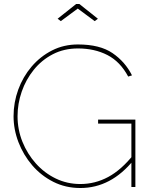

<svg xmlns="http://www.w3.org/2000/svg" viewBox="-20 -938 760 963"><path d="M383 5Q309 5 247.5 -26Q186 -57 141.5 -109Q97 -161 72.5 -225Q48 -289 48 -355Q48 -424 71.5 -488.5Q95 -553 138.5 -604Q182 -655 241 -685Q300 -715 371 -715Q481 -715 544.5 -671.5Q608 -628 642 -560L623 -554Q583 -629 518.5 -662Q454 -695 371 -695Q301 -695 245 -666Q189 -637 149.5 -588Q110 -539 89 -478.5Q68 -418 68 -355Q68 -288 92.5 -227Q117 -166 160 -118Q203 -70 260 -42.5Q317 -15 383 -15Q457 -15 523 -50.5Q589 -86 651 -164V-136Q537 5 383 5ZM639 -318H472V-338H659V0H639ZM269 -844 362 -918H378L471 -844L455 -832L370 -895L285 -832Z"/></svg>

Font: Raleway Thin Thin
Style: Regular
Weight: 250
Version: Version 4.026